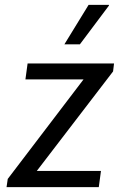

<svg xmlns="http://www.w3.org/2000/svg" viewBox="-20 -773 509 793"><path d="M7 0 12 -34 325 -445H85L94 -511H451L447 -478L132 -67H397L388 0ZM246 -590 346 -753H430V-750L310 -590Z"/></svg>

Font: Chivo Medium Light
Style: Italic
Weight: 300
Italic angle: -8.05°
Version: Version 2.002